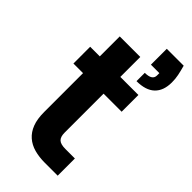

<svg xmlns="http://www.w3.org/2000/svg" viewBox="-252 -871 932 932"><g transform="rotate(45 214.0 -405.0)"><path d="M411 -810Q419 -781 423.5 -759Q428 -737 428 -712Q428 -655 396.5 -625Q365 -595 302 -595V-652Q353 -652 353 -685V-701H295V-810ZM91 -439H25V-554H91V-691H232V-554H356V-439H232V-171Q232 -143 245 -130.5Q258 -118 291 -118H356V0H268Q228 0 195.5 -9Q163 -18 139.5 -38.5Q116 -59 103.5 -91.5Q91 -124 91 -172Z"/></g></svg>

Font: SVN-Poppins SemiBold
Style: Regular
Weight: 600
Designer: Ninad Kale (Devanagari), Jonny Pinhorn (Latin)
Foundry: Indian Type Foundry
Version: Version 3.002 2017